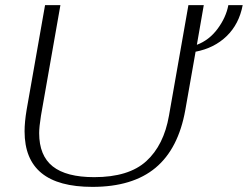

<svg xmlns="http://www.w3.org/2000/svg" viewBox="-20 -720 968 750"><path d="M744 -518 704 -291Q677 -139 587.5 -64.5Q498 10 341 10Q208 10 142 -44Q76 -98 76 -207Q76 -243 84 -291L156 -700H216L140 -268Q133 -224 133 -200Q133 -112 186 -70Q239 -28 348 -28Q483 -28 551.5 -90.5Q620 -153 640 -268L716 -700H776L749 -545Q797 -563 830 -607.5Q863 -652 872 -700H928Q914 -626 865.5 -579Q817 -532 744 -518Z"/></svg>

Font: Fahkwang ExtraLight
Style: Italic
Weight: 275
Italic angle: -10°
Designer: Suppakit Chalermlarp | Katatrad Co.,Ltd.
Foundry: Cadson Demak Co.,Ltd.
Version: Version 1.000; ttfautohint (v1.6)